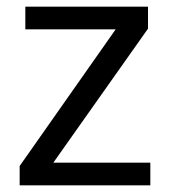

<svg xmlns="http://www.w3.org/2000/svg" viewBox="-20 -556 510 576"><path d="M431 0V-68H140L424 -470V-536H56V-468H327L39 -58V0Z"/></svg>

Font: Noto Sans Bhaiksuki
Style: Regular
Weight: 400
Designer: Monotype Design Team
Foundry: Monotype Imaging Inc.
Version: Version 2.002